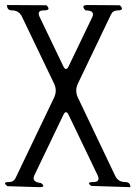

<svg xmlns="http://www.w3.org/2000/svg" viewBox="-27 -774 547 769"><path d="M159.2 -752.9Q179.7 -732.4 148.4 -732.4Q119.1 -732.4 131.8 -706.1L225.6 -510.7Q237.3 -484.4 249 -510.7L342.8 -706.1Q354.5 -732.4 315.4 -732.4Q294.9 -753.9 323.2 -753.9L453.1 -752.9Q473.6 -732.4 444.3 -732.4Q424.8 -732.4 417 -714.8L284.2 -437.5Q272.5 -411.1 284.2 -384.8L433.6 -71.3Q445.3 -44.9 474.6 -44.9Q495.1 -44.9 495.1 -24.4L338.9 -29.3Q316.4 -44.9 346.7 -44.9Q376 -44.9 364.3 -71.3L249 -311.5Q237.3 -337.9 225.6 -311.5L110.4 -71.3Q98.6 -44.9 136.7 -41Q159.2 -24.4 130.9 -24.4L2.9 -28.3Q-19.5 -44.9 8.8 -44.9Q28.3 -44.9 36.1 -62.5L190.4 -384.8Q202.1 -411.1 190.4 -437.5L61.5 -706.1Q49.8 -732.4 20.5 -732.4Q1 -732.4 1 -753.9Z"/></svg>

Font: B2 Hana
Style: Regular
Weight: 500
Version: 2020-08-05; (max)